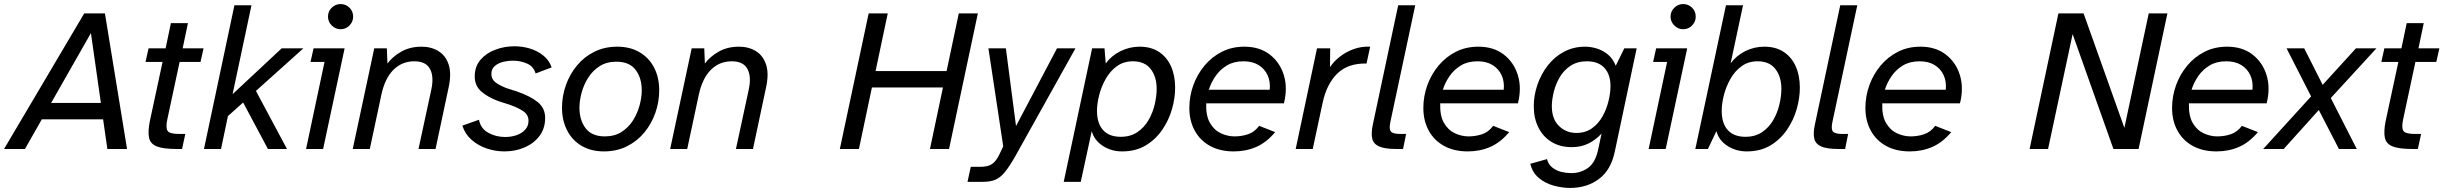

<svg xmlns="http://www.w3.org/2000/svg" viewBox="-63 -734 12039 946"><path d="M-43 0 352 -668H454L563 0H466L445 -146H143L60 0ZM189 -227H434L385 -571Z M805 0Q742 0 710 -12.5Q678 -25 671.5 -55Q665 -85 675 -136L738 -429H654L669 -496H753L779 -620H863L837 -496H940L925 -429H822L761 -144Q753 -105 762.5 -89.5Q772 -74 820 -74H850L834 0Z M942 0 1092 -708H1176L1083 -270L1325 -496H1432L1198 -286L1351 0H1257L1135 -229L1060 -162L1026 0Z M1445 0 1536 -429H1467L1482 -496H1635L1529 0ZM1615 -590Q1590 -590 1571.5 -608.5Q1553 -627 1553 -652Q1553 -678 1571.5 -696Q1590 -714 1615 -714Q1641 -714 1659 -696Q1677 -678 1677 -652Q1677 -627 1659 -608.5Q1641 -590 1615 -590Z M1675 0 1781 -496H1843L1846 -421Q1871 -455 1914 -479.5Q1957 -504 2014 -504Q2062 -504 2097.5 -482Q2133 -460 2147.5 -416Q2162 -372 2148 -306L2083 0H1999L2062 -292Q2076 -357 2055.5 -394.5Q2035 -432 1979 -432Q1917 -432 1875 -389.5Q1833 -347 1816 -267L1759 0Z M2422 12Q2378 12 2335 -2.5Q2292 -17 2260 -45.5Q2228 -74 2215 -115L2297 -144Q2305 -101 2342.5 -80Q2380 -59 2426 -59Q2456 -59 2482 -68Q2508 -77 2524.5 -95Q2541 -113 2541 -139Q2541 -168 2516 -185.5Q2491 -203 2448 -218L2395 -235Q2340 -255 2308 -283.5Q2276 -312 2276 -357Q2276 -406 2304 -439Q2332 -472 2377 -489Q2422 -506 2472 -506Q2512 -506 2549 -494.5Q2586 -483 2614.5 -460Q2643 -437 2655 -402L2576 -372Q2566 -407 2533.5 -421Q2501 -435 2465 -435Q2440 -435 2415.5 -429Q2391 -423 2374.5 -408.5Q2358 -394 2358 -369Q2358 -344 2378 -328.5Q2398 -313 2432 -300L2485 -283Q2551 -260 2587 -230.5Q2623 -201 2623 -153Q2623 -101 2595 -64Q2567 -27 2521.5 -7.5Q2476 12 2422 12Z M2913 12Q2849 12 2802.5 -15.5Q2756 -43 2731 -92Q2706 -141 2706 -203Q2706 -260 2725 -314Q2744 -368 2779.5 -411Q2815 -454 2865.5 -479Q2916 -504 2978 -504Q3042 -504 3088.5 -476.5Q3135 -449 3160 -400.5Q3185 -352 3185 -289Q3185 -232 3166 -178Q3147 -124 3111.5 -81Q3076 -38 3025.5 -13Q2975 12 2913 12ZM2917 -62Q2965 -62 2999.5 -84Q3034 -106 3056 -141Q3078 -176 3088.5 -215.5Q3099 -255 3099 -289Q3099 -350 3068.5 -390Q3038 -430 2974 -430Q2926 -430 2891.5 -408Q2857 -386 2835 -351Q2813 -316 2802.5 -277Q2792 -238 2792 -203Q2792 -142 2822.5 -102Q2853 -62 2917 -62Z M3239 0 3345 -496H3407L3410 -421Q3435 -455 3478 -479.5Q3521 -504 3578 -504Q3626 -504 3661.5 -482Q3697 -460 3711.5 -416Q3726 -372 3712 -306L3647 0H3563L3626 -292Q3640 -357 3619.5 -394.5Q3599 -432 3543 -432Q3481 -432 3439 -389.5Q3397 -347 3380 -267L3323 0Z M4075 0 4217 -668H4311L4251 -384H4601L4661 -668H4755L4613 0H4519L4583 -303H4233L4169 0Z M4704 162 4720 88H4766Q4805 88 4825 74Q4845 60 4860 29L4880 -13L4807 -496H4893L4943 -113L5145 -496H5236L4937 40Q4910 87 4888 114Q4866 141 4841 151.5Q4816 162 4779 162Z M5178 162 5318 -496H5379L5385 -421Q5412 -459 5457 -481.5Q5502 -504 5552 -504Q5608 -504 5647 -478.5Q5686 -453 5706.5 -407.5Q5727 -362 5727 -302Q5727 -251 5711.5 -196.5Q5696 -142 5663.5 -94.5Q5631 -47 5582 -17.5Q5533 12 5465 12Q5413 12 5371 -15Q5329 -42 5316 -88L5262 162ZM5459 -60Q5507 -60 5541 -83Q5575 -106 5596 -142.5Q5617 -179 5626.5 -220Q5636 -261 5636 -296Q5636 -356 5606.5 -394Q5577 -432 5519 -432Q5473 -432 5439.5 -407.5Q5406 -383 5384.5 -344.5Q5363 -306 5352.5 -264.5Q5342 -223 5342 -188Q5342 -126 5372 -93Q5402 -60 5459 -60Z M6016 12Q5948 12 5899 -15Q5850 -42 5823.5 -90.5Q5797 -139 5797 -202Q5797 -260 5816.5 -314Q5836 -368 5872 -411Q5908 -454 5957.5 -479Q6007 -504 6068 -504Q6143 -504 6193 -465.5Q6243 -427 6262.5 -364Q6282 -301 6263 -225H5880Q5878 -164 5898.5 -128.5Q5919 -93 5952 -77.5Q5985 -62 6020 -62Q6054 -62 6086 -72.5Q6118 -83 6141 -114L6220 -83Q6177 -32 6126.5 -10Q6076 12 6016 12ZM5893 -292H6193Q6197 -332 6182.5 -363.5Q6168 -395 6138 -413.5Q6108 -432 6064 -432Q6016 -432 5982 -411.5Q5948 -391 5926 -359Q5904 -327 5893 -292Z M6321 0 6426 -496H6491L6490 -403Q6509 -432 6539.5 -455.5Q6570 -479 6608 -492.5Q6646 -506 6688 -504L6670 -421Q6579 -423 6526.5 -372Q6474 -321 6454 -229L6405 0Z M6816 0Q6760 0 6732 -12.5Q6704 -25 6698 -51.5Q6692 -78 6701 -120L6826 -708H6910L6787 -131Q6780 -97 6790.5 -85.5Q6801 -74 6837 -74H6865L6850 0Z M7169 12Q7101 12 7052 -15Q7003 -42 6976.5 -90.5Q6950 -139 6950 -202Q6950 -260 6969.5 -314Q6989 -368 7025 -411Q7061 -454 7110.5 -479Q7160 -504 7221 -504Q7296 -504 7346 -465.5Q7396 -427 7415.5 -364Q7435 -301 7416 -225H7033Q7031 -164 7051.5 -128.5Q7072 -93 7105 -77.5Q7138 -62 7173 -62Q7207 -62 7239 -72.5Q7271 -83 7294 -114L7373 -83Q7330 -32 7279.5 -10Q7229 12 7169 12ZM7046 -292H7346Q7350 -332 7335.5 -363.5Q7321 -395 7291 -413.5Q7261 -432 7217 -432Q7169 -432 7135 -411.5Q7101 -391 7079 -359Q7057 -327 7046 -292Z M7672 192Q7634 192 7592 180.5Q7550 169 7518.5 142.5Q7487 116 7477 73L7559 50Q7566 76 7585.5 91.5Q7605 107 7630 113Q7655 119 7678 119Q7725 119 7761 93.5Q7797 68 7811 4L7828 -76Q7801 -46 7764.5 -27.5Q7728 -9 7681 -9Q7623 -9 7581 -35Q7539 -61 7516.5 -106.5Q7494 -152 7494 -210Q7494 -264 7512 -316.5Q7530 -369 7563 -411.5Q7596 -454 7643 -479Q7690 -504 7747 -504Q7774 -504 7803 -495.5Q7832 -487 7857.5 -467Q7883 -447 7898 -410L7940 -496H8001L7893 14Q7874 104 7815 148Q7756 192 7672 192ZM7704 -79Q7749 -79 7781 -102Q7813 -125 7833 -161Q7853 -197 7862.5 -237Q7872 -277 7872 -310Q7872 -367 7842 -399.5Q7812 -432 7756 -432Q7708 -432 7674.5 -409.5Q7641 -387 7621 -352Q7601 -317 7592 -279Q7583 -241 7583 -211Q7583 -148 7618 -113.5Q7653 -79 7704 -79Z M8060 0 8151 -429H8082L8097 -496H8250L8144 0ZM8230 -590Q8205 -590 8186.5 -608.5Q8168 -627 8168 -652Q8168 -678 8186.5 -696Q8205 -714 8230 -714Q8256 -714 8274 -696Q8292 -678 8292 -652Q8292 -627 8274 -608.5Q8256 -590 8230 -590Z M8543 12Q8491 12 8448.5 -15Q8406 -42 8394 -88L8352 0H8290L8441 -708H8525L8464 -422Q8492 -460 8536 -482Q8580 -504 8630 -504Q8686 -504 8725 -478.5Q8764 -453 8784.5 -407.5Q8805 -362 8805 -302Q8805 -251 8789.5 -196.5Q8774 -142 8741.5 -94.5Q8709 -47 8660 -17.5Q8611 12 8543 12ZM8537 -60Q8585 -60 8619 -83Q8653 -106 8674 -142.5Q8695 -179 8704.5 -220Q8714 -261 8714 -296Q8714 -356 8684.5 -394Q8655 -432 8597 -432Q8551 -432 8517.5 -407.5Q8484 -383 8462.5 -344.5Q8441 -306 8430.5 -264.5Q8420 -223 8420 -188Q8420 -126 8450 -93Q8480 -60 8537 -60Z M8994 0Q8938 0 8910 -12.5Q8882 -25 8876 -51.5Q8870 -78 8879 -120L9004 -708H9088L8965 -131Q8958 -97 8968.5 -85.5Q8979 -74 9015 -74H9043L9028 0Z M9347 12Q9279 12 9230 -15Q9181 -42 9154.5 -90.5Q9128 -139 9128 -202Q9128 -260 9147.5 -314Q9167 -368 9203 -411Q9239 -454 9288.5 -479Q9338 -504 9399 -504Q9474 -504 9524 -465.5Q9574 -427 9593.5 -364Q9613 -301 9594 -225H9211Q9209 -164 9229.5 -128.5Q9250 -93 9283 -77.5Q9316 -62 9351 -62Q9385 -62 9417 -72.5Q9449 -83 9472 -114L9551 -83Q9508 -32 9457.5 -10Q9407 12 9347 12ZM9224 -292H9524Q9528 -332 9513.5 -363.5Q9499 -395 9469 -413.5Q9439 -432 9395 -432Q9347 -432 9313 -411.5Q9279 -391 9257 -359Q9235 -327 9224 -292Z M9937 0 10079 -668H10203L10404 -104L10524 -668H10616L10474 0H10350L10149 -566L10028 0Z M10858 12Q10790 12 10741 -15Q10692 -42 10665.5 -90.5Q10639 -139 10639 -202Q10639 -260 10658.5 -314Q10678 -368 10714 -411Q10750 -454 10799.5 -479Q10849 -504 10910 -504Q10985 -504 11035 -465.5Q11085 -427 11104.5 -364Q11124 -301 11105 -225H10722Q10720 -164 10740.5 -128.5Q10761 -93 10794 -77.5Q10827 -62 10862 -62Q10896 -62 10928 -72.5Q10960 -83 10983 -114L11062 -83Q11019 -32 10968.5 -10Q10918 12 10858 12ZM10735 -292H11035Q11039 -332 11024.5 -363.5Q11010 -395 10980 -413.5Q10950 -432 10906 -432Q10858 -432 10824 -411.5Q10790 -391 10768 -359Q10746 -327 10735 -292Z M11088 0 11324 -259 11203 -496H11290L11381 -316L11545 -496H11646L11421 -251L11549 0H11461L11362 -192L11189 0Z M11821 0Q11758 0 11726 -12.5Q11694 -25 11687.5 -55Q11681 -85 11691 -136L11754 -429H11670L11685 -496H11769L11795 -620H11879L11853 -496H11956L11941 -429H11838L11777 -144Q11769 -105 11778.5 -89.5Q11788 -74 11836 -74H11866L11850 0Z"/></svg>

Font: Atkinson Hyperlegible Next
Style: Italic
Weight: 400
Italic angle: -12°
Designer: Elliott Scott, Megan Eiswerth, Linus Boman, Theodore Petrosky, Letters from Sweden
Foundry: Applied Design Works, Letters from Sweden
Version: Version 2.001